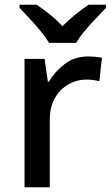

<svg xmlns="http://www.w3.org/2000/svg" viewBox="-20 -786 465 806"><path d="M349 -549Q363 -549 379.5 -547.5Q396 -546 408 -544L397 -445Q371 -452 343 -452Q303 -452 267.5 -432Q232 -412 210.5 -374.5Q189 -337 189 -284V0H83V-539H167L181 -443H185Q211 -486 252 -517.5Q293 -549 349 -549ZM186 -606Q172 -629 150 -656Q128 -683 104 -708.5Q80 -734 62 -753V-766H134Q160 -749 188.5 -726Q217 -703 242 -676Q269 -703 297.5 -726Q326 -749 352 -766H425V-753Q407 -734 382.5 -708.5Q358 -683 335.5 -656Q313 -629 300 -606Z"/></svg>

Font: Noto Sans Sinhala UI Medium
Style: Regular
Weight: 500
Designer: Jelle Bosma - Monotype Design Team
Foundry: Monotype Imaging Inc.
Version: Version 2.006; ttfautohint (v1.8.4.7-5d5b)